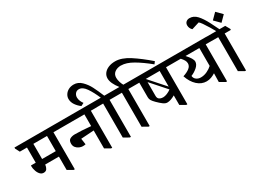

<svg xmlns="http://www.w3.org/2000/svg" viewBox="-95 -1855 3648 2740"><g transform="rotate(-30 1729.5 -485.5)"><path d="M653 -585V-568H551V42H532L445 -8V-228H219Q215 -189 198 -162.5Q181 -136 143 -136Q107 -136 81.5 -166.5Q56 -197 46 -237Q35 -270 35 -300Q35 -312 36 -318H115V-568H-3L-40 -639V-657H615ZM445 -318V-568H220V-318Z M1269 -584V-567H1167V43H1148L1061 -7V-303L848 -289L862 -190Q840 -185 816 -185Q790 -185 760 -197.5Q730 -210 708.5 -236Q687 -262 687 -300Q687 -355 721 -372.5Q755 -390 800 -390Q899 -390 1061 -375V-568H651L614 -639V-657H1230Z M1578 -585V-568H1476V42H1458L1370 -8V-568H1265L1228 -639V-657H1383Q1336 -767 1284 -843Q1232 -919 1171 -919Q1133 -919 1111 -892Q1089 -865 1089 -829Q1089 -799 1102 -768.5Q1115 -738 1131 -718V-716L1084 -692Q1039 -724 1006.5 -771Q974 -818 974 -871Q974 -908 995 -941Q1016 -974 1053.5 -994Q1091 -1014 1140 -1014Q1212 -1014 1268 -959Q1324 -904 1360 -833.5Q1396 -763 1440 -657H1540Z M1861 -912Q1797 -911 1756 -880Q1715 -849 1715 -792Q1715 -758 1727 -720Q1739 -682 1754 -657H1848L1887 -585V-568H1785V42H1767L1679 -8V-568H1574L1537 -639V-657H1689Q1603 -766 1603 -846Q1603 -892 1630 -928Q1657 -964 1706 -984.5Q1755 -1005 1818 -1005Q1924 -1005 2048.5 -924.5Q2173 -844 2312 -723L2284 -686Q2161 -787 2054.5 -849Q1948 -911 1861 -911Z M2508 -585V-568H2406V42H2388L2301 -8V-164H2299Q2227 -122 2172 -122Q2141 -122 2106 -148Q2071 -174 2028 -217Q1994 -251 1980 -274.5Q1966 -298 1966 -327V-568H1884L1847 -639V-657H2470ZM2072 -568 2301 -310V-568ZM2154 -216Q2187 -216 2223.5 -231Q2260 -246 2291 -269L2072 -516V-289Q2072 -250 2096 -233.5Q2120 -217 2153 -217Z M3162 -568H3060V42H3042L2953 -9L2956 -149L2953 -150Q2925 -131 2887.5 -117Q2850 -103 2810 -103Q2727 -103 2660 -164Q2593 -225 2557 -332Q2624 -353 2664.5 -384.5Q2705 -416 2705 -460Q2705 -487 2691.5 -511.5Q2678 -536 2649 -568H2505L2468 -639V-657H3124L3162 -585ZM2955 -273V-568H2729V-566Q2809 -479 2809 -431Q2809 -384 2762 -342.5Q2715 -301 2659 -279Q2662 -239 2693 -216Q2724 -193 2766 -193Q2820 -193 2870.5 -217Q2921 -241 2955 -273Z M3162 0ZM3474 -584V-567H3372V43H3354L3266 -7V-567H3161L3124 -638V-656H3284Q3250 -719 3236 -740Q3197 -804 3171 -841Q3145 -878 3129 -889L3004 -850Q2987 -864 2976.5 -886Q2966 -908 2966 -933Q2966 -968 2988.5 -988Q3011 -1008 3045 -1008Q3113 -1008 3165 -952.5Q3217 -897 3271 -792Q3294 -750 3338 -657H3433ZM3499 -812 3409 -721 3319 -812 3409 -903Z"/></g></svg>

Font: Martel
Style: Bold
Weight: 700
Designer: Dan Reynolds
Foundry: Dan Reynolds
Version: Version 1.001; ttfautohint (v1.1) -l 5 -r 5 -G 72 -x 0 -D la